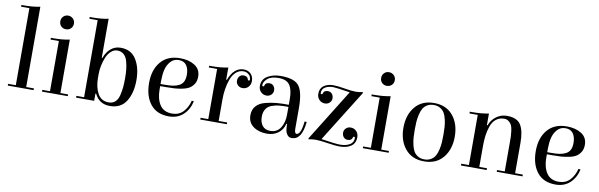

<svg xmlns="http://www.w3.org/2000/svg" viewBox="-48 -1151 5057 1620"><g transform="rotate(10 2480.0 -341.5)"><path d="M195 -703V-15H261V0H40V-15H106V-675H35V-690H56Q134 -690 195 -703Z M488 -473V-15H554V0H333V-15H399V-445H328V-460H349Q427 -460 488 -473ZM398.5 -569.5Q382 -586 382 -611Q382 -636 398.5 -653Q415 -670 440 -670Q465 -670 482 -653Q499 -636 499 -611Q499 -586 482 -569.5Q465 -553 440 -553Q415 -553 398.5 -569.5Z M780 -703V-369H786Q804 -420 839.5 -450Q875 -480 924 -480Q1014 -480 1057.5 -409.5Q1101 -339 1101 -233Q1101 -123 1056 -51.5Q1011 20 917 20Q825 20 786 -62H780V0H625V-15H691V-675H620V-690H641Q719 -690 780 -703ZM778 -231V-195Q778 -117 808 -62.5Q838 -8 902 -8Q936 -8 958 -28Q980 -48 989 -86Q998 -124 1001 -156Q1004 -188 1004 -233Q1004 -275 1000.5 -308Q997 -341 987.5 -376.5Q978 -412 955.5 -432Q933 -452 900 -452Q870 -452 845.5 -429.5Q821 -407 807 -372.5Q793 -338 785.5 -301Q778 -264 778 -231Z M1433 -480Q1508 -480 1558.5 -448Q1609 -416 1609 -352Q1609 -316 1593.5 -291Q1578 -266 1555.5 -252Q1533 -238 1496 -230.5Q1459 -223 1428.5 -221Q1398 -219 1354 -219H1307V-190Q1307 -109 1340.5 -58.5Q1374 -8 1445 -8Q1503 -8 1539.5 -46Q1576 -84 1591 -144L1609 -142Q1593 -69 1544.5 -24.5Q1496 20 1422 20Q1318 20 1264 -48.5Q1210 -117 1210 -230Q1210 -343 1268 -411.5Q1326 -480 1433 -480ZM1307 -237H1342Q1383 -237 1411 -241Q1439 -245 1463.5 -257Q1488 -269 1500 -292.5Q1512 -316 1512 -352Q1512 -402 1490.5 -432.5Q1469 -463 1424 -463Q1381 -463 1353.5 -431.5Q1326 -400 1316.5 -358Q1307 -316 1307 -265Z M2043 -404Q2043 -430 2024 -447Q2005 -464 1978 -464Q1941 -464 1913.5 -438.5Q1886 -413 1871.5 -371.5Q1857 -330 1850.5 -287Q1844 -244 1844 -201V-15H1917V0H1689V-15H1755V-445H1684V-460H1705Q1785 -460 1846 -473V-369H1852Q1894 -480 1978 -480Q2015 -480 2038.5 -456.5Q2062 -433 2062 -394Q2062 -364 2042.5 -343.5Q2023 -323 1993 -323Q1970 -323 1953.5 -338.5Q1937 -354 1937 -376Q1937 -399 1950 -414.5Q1963 -430 1985 -430Q2019 -430 2025 -404Q2027 -395 2034 -395Q2043 -395 2043 -404Z M2296 -480Q2415 -480 2453.5 -426.5Q2492 -373 2492 -240V-63Q2492 -22 2510 -22Q2547 -22 2559 -137L2577 -135Q2562 20 2476 20Q2451 20 2437.5 2Q2424 -16 2420.5 -37.5Q2417 -59 2417 -91H2411Q2398 -38 2358 -9Q2318 20 2263 20Q2193 20 2146 -13.5Q2099 -47 2099 -110Q2099 -157 2126 -188Q2153 -219 2202.5 -232Q2252 -245 2298 -249Q2344 -253 2403 -252V-301Q2403 -380 2376 -420Q2349 -460 2280 -460Q2216 -460 2185 -433Q2154 -406 2154 -377Q2154 -368 2163 -368Q2171 -368 2172 -377Q2178 -403 2212 -403Q2234 -403 2247 -387.5Q2260 -372 2260 -349Q2260 -327 2243.5 -311.5Q2227 -296 2204 -296Q2174 -296 2154.5 -316.5Q2135 -337 2135 -367Q2135 -423 2182 -451.5Q2229 -480 2296 -480ZM2403 -167V-234Q2357 -235 2324 -231.5Q2291 -228 2260 -216.5Q2229 -205 2212.5 -179Q2196 -153 2196 -114Q2196 -66 2219 -37Q2242 -8 2287 -8Q2344 -8 2373.5 -54Q2403 -100 2403 -167Z M2746 -480Q2783 -480 2842.5 -469.5Q2902 -459 2939 -459Q2970 -459 2998 -466L3002 -459L2725 -15H2726Q2850 4 2886 4Q2935 4 2968 -14.5Q3001 -33 3001 -73Q3001 -82 2992 -82Q2984 -82 2983 -73Q2977 -47 2943 -47Q2921 -47 2908 -62.5Q2895 -78 2895 -101Q2895 -123 2911.5 -138.5Q2928 -154 2951 -154Q2981 -154 3000.5 -133.5Q3020 -113 3020 -83Q3020 -30 2982.5 -5Q2945 20 2886 20Q2849 20 2782 9.5Q2715 -1 2678 -1Q2647 -1 2619 6L2615 -1L2891 -445Q2768 -464 2746 -464Q2706 -464 2678.5 -447.5Q2651 -431 2651 -397Q2651 -388 2660 -388Q2668 -388 2669 -397Q2675 -423 2709 -423Q2731 -423 2744 -407.5Q2757 -392 2757 -369Q2757 -347 2740.5 -331.5Q2724 -316 2701 -316Q2671 -316 2651.5 -336.5Q2632 -357 2632 -387Q2632 -434 2664 -457Q2696 -480 2746 -480Z M3237 -473V-15H3303V0H3082V-15H3148V-445H3077V-460H3098Q3176 -460 3237 -473ZM3147.5 -569.5Q3131 -586 3131 -611Q3131 -636 3147.5 -653Q3164 -670 3189 -670Q3214 -670 3231 -653Q3248 -636 3248 -611Q3248 -586 3231 -569.5Q3214 -553 3189 -553Q3164 -553 3147.5 -569.5Z M3771 -50Q3713 20 3609 20Q3505 20 3447 -50Q3389 -120 3389 -230Q3389 -340 3447 -410Q3505 -480 3609 -480Q3713 -480 3771 -410Q3829 -340 3829 -230Q3829 -120 3771 -50ZM3730 -163Q3732 -192 3732 -230Q3732 -268 3730 -297Q3728 -326 3720.5 -359Q3713 -392 3700.5 -413.5Q3688 -435 3664.5 -449Q3641 -463 3609 -463Q3577 -463 3553.5 -449Q3530 -435 3517.5 -413.5Q3505 -392 3497.5 -359Q3490 -326 3488 -297Q3486 -268 3486 -230Q3486 -192 3488 -163Q3490 -134 3497.5 -101Q3505 -68 3517.5 -46.5Q3530 -25 3553.5 -11Q3577 3 3609 3Q3641 3 3664.5 -11Q3688 -25 3700.5 -46.5Q3713 -68 3720.5 -101Q3728 -134 3730 -163Z M4143 -15V0H3922V-15H3988V-445H3917V-460H3938Q4017 -460 4079 -473V-373H4085Q4102 -421 4142.5 -450.5Q4183 -480 4233 -480Q4320 -480 4352 -428.5Q4384 -377 4384 -275V-15H4450V0H4229V-15H4295V-261Q4295 -295 4294.5 -313.5Q4294 -332 4290 -362.5Q4286 -393 4278 -409.5Q4270 -426 4253.5 -439Q4237 -452 4214 -452Q4173 -452 4144.5 -429Q4116 -406 4102 -366Q4088 -326 4082.5 -285Q4077 -244 4077 -196V-15Z M4746 -480Q4821 -480 4871.5 -448Q4922 -416 4922 -352Q4922 -316 4906.5 -291Q4891 -266 4868.5 -252Q4846 -238 4809 -230.5Q4772 -223 4741.5 -221Q4711 -219 4667 -219H4620V-190Q4620 -109 4653.5 -58.5Q4687 -8 4758 -8Q4816 -8 4852.5 -46Q4889 -84 4904 -144L4922 -142Q4906 -69 4857.5 -24.5Q4809 20 4735 20Q4631 20 4577 -48.5Q4523 -117 4523 -230Q4523 -343 4581 -411.5Q4639 -480 4746 -480ZM4620 -237H4655Q4696 -237 4724 -241Q4752 -245 4776.5 -257Q4801 -269 4813 -292.5Q4825 -316 4825 -352Q4825 -402 4803.5 -432.5Q4782 -463 4737 -463Q4694 -463 4666.5 -431.5Q4639 -400 4629.5 -358Q4620 -316 4620 -265Z"/></g></svg>

Font: Elsie Swash Caps
Style: Regular
Weight: 400
Designer: Alejandro Inler
Foundry: Alejandro Inler
Version: 1.001